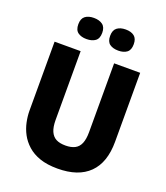

<svg xmlns="http://www.w3.org/2000/svg" viewBox="-157 -972 948 1094"><g transform="rotate(20 317.5 -425.0)"><path d="M320 14Q257 14 212.5 -1.5Q168 -17 138 -44Q108 -71 90.5 -104Q73 -137 65.5 -173Q58 -209 58 -242V-660H216V-243Q216 -200 227.5 -174Q239 -148 261 -136.5Q283 -125 318 -125Q352 -125 374.5 -136.5Q397 -148 408 -174Q419 -200 419 -243V-660H577V-242Q577 -116 511.5 -51Q446 14 320 14ZM416 -736Q383 -736 363.5 -750.5Q344 -765 344 -800Q344 -834 363.5 -849Q383 -864 416 -864Q449 -864 468 -849Q487 -834 487 -800Q487 -765 467.5 -750.5Q448 -736 416 -736ZM223 -736Q191 -736 171 -750.5Q151 -765 151 -800Q151 -834 170.5 -849Q190 -864 223 -864Q256 -864 276 -849Q296 -834 296 -800Q296 -765 276 -750.5Q256 -736 223 -736Z"/></g></svg>

Font: Bricolage Grotesque 96pt ExtraBold SemiCondensed ExtraBold
Style: Regular
Weight: 800
Width: 4
Version: Version 1.001;gftools[0.9.33.dev8+g029e19f]